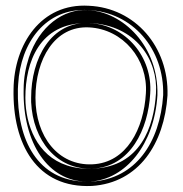

<svg xmlns="http://www.w3.org/2000/svg" viewBox="-20 -624 634 666"><path d="M27 -315C23 -125 107 30 299 21C462 10 550 -126 561 -293C566 -462 448 -597 288 -604C122 -614 29 -470 27 -315ZM42 -315C42 -321 43 -326 43 -332C51 -475 138 -598 287 -589C439 -582 550 -455 546 -294C535 -130 451 -4 298 6H277C112 3 38 -136 42 -315ZM62 -315C58 -125 149 6 282 6H294C417 -3 515 -123 526 -293C531 -464 406 -584 284 -589C200 -594 116 -533 80 -424C69 -390 62 -353 62 -315ZM68 -285C68 -409 117 -544 280 -544H293C451 -536 529 -416 521 -300C514 -184 467 -46 303 -39C164 -33 98 -118 76 -213C71 -236 68 -260 68 -285ZM88 -270C94 -137 177 -34 301 -39C433 -45 494 -176 501 -299C510 -425 417 -538 290 -544C157 -551 88 -421 88 -285ZM103 -285C103 -418 169 -535 289 -529C407 -523 494 -418 486 -300C479 -179 420 -59 300 -54C182 -49 103 -150 103 -285Z"/></svg>

Font: Snowfall
Style: Eco
Weight: 400
Designer: Jasper
Foundry: Cannot Into Space Fonts
Version: Version 0.9